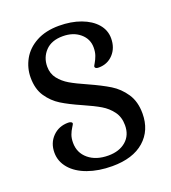

<svg xmlns="http://www.w3.org/2000/svg" viewBox="-126 -757 769 864"><g transform="rotate(-20 259.0 -325.0)"><path d="M40 -133Q40 -179 69.5 -209Q99 -239 144 -239Q153 -239 158 -236Q163 -233 163 -229Q163 -226 154.5 -213Q146 -200 140 -184Q134 -168 134 -146Q134 -98 170 -68Q206 -38 265 -38Q317 -38 349 -65.5Q381 -93 381 -141Q381 -180 361 -207Q341 -234 311.5 -251.5Q282 -269 232 -291Q175 -316 139.5 -338Q104 -360 79.5 -396Q55 -432 55 -487Q55 -533 77.5 -573.5Q100 -614 145 -638.5Q190 -663 254 -663Q312 -663 358 -646Q404 -629 430 -599Q456 -569 456 -530Q456 -484 428.5 -454.5Q401 -425 359 -425Q341 -425 341 -436Q341 -438 348.5 -450.5Q356 -463 362 -479.5Q368 -496 368 -518Q368 -559 336 -586Q304 -613 254 -613Q200 -613 171 -582.5Q142 -552 142 -508Q142 -474 161 -450Q180 -426 208 -409.5Q236 -393 286 -371Q346 -344 383.5 -321Q421 -298 447 -259.5Q473 -221 473 -164Q473 -83 418.5 -35Q364 13 265 13Q200 13 148.5 -5.5Q97 -24 68.5 -57.5Q40 -91 40 -133Z"/></g></svg>

Font: Kurale
Style: Regular
Weight: 400
Designer: Eduardo Rodriguez Tunni
Foundry: Eduardo Rodriguez Tunni
Version: Version 2.000